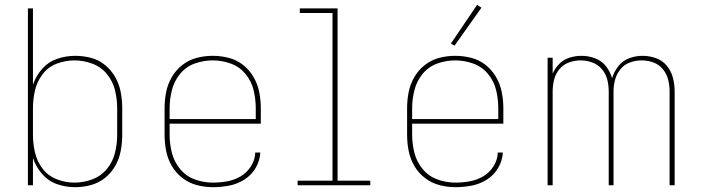

<svg xmlns="http://www.w3.org/2000/svg" viewBox="-20 -770 2920 798"><path d="M292 8Q326 8 358.5 -1Q391 -10 417 -31Q443 -52 459.5 -81.5Q476 -111 482 -144Q488 -177 488 -210V-320Q488 -353 482 -386Q476 -419 459.5 -448.5Q443 -478 417 -499.5Q391 -521 358.5 -529.5Q326 -538 292 -538Q254 -538 217.5 -525.5Q181 -513 155 -483.5Q129 -454 117 -418V-735H96V0H117V-113Q129 -77 155 -47Q181 -17 217.5 -4.5Q254 8 292 8ZM289 -11Q252 -11 216 -25Q180 -39 157 -69Q134 -99 125.5 -136Q117 -173 117 -210V-320Q117 -358 125.5 -394.5Q134 -431 157 -461.5Q180 -492 216 -505.5Q252 -519 289 -519Q327 -519 363.5 -505.5Q400 -492 424.5 -462Q449 -432 458 -395Q467 -358 467 -320V-210Q467 -172 458 -135Q449 -98 424.5 -68Q400 -38 363.5 -24.5Q327 -11 289 -11Z M865 8Q899 8 932.5 1.5Q966 -5 995.5 -23.5Q1025 -42 1042.5 -72Q1060 -102 1062 -136H1041Q1040 -106 1023.5 -79.5Q1007 -53 981 -37.5Q955 -22 925 -16.5Q895 -11 865 -11Q827 -11 790.5 -24Q754 -37 729 -67Q704 -97 694.5 -134.5Q685 -172 685 -210V-256H1064V-320Q1064 -354 1057.5 -387Q1051 -420 1034 -449.5Q1017 -479 990.5 -500Q964 -521 931 -529.5Q898 -538 864 -538Q830 -538 797.5 -529.5Q765 -521 738 -500Q711 -479 694 -449.5Q677 -420 670.5 -387Q664 -354 664 -320V-210Q664 -176 670.5 -143Q677 -110 694 -80.5Q711 -51 738.5 -30Q766 -9 799 -0.5Q832 8 865 8ZM685 -275V-320Q685 -358 694.5 -395.5Q704 -433 728.5 -463Q753 -493 789.5 -506Q826 -519 864 -519Q902 -519 938.5 -506Q975 -493 1000 -463Q1025 -433 1034 -395.5Q1043 -358 1043 -320V-275Z M1217 0H1519V-19H1383V-735H1226V-716H1362V-19H1217Z M1873 8Q1907 8 1940.5 1.5Q1974 -5 2003.5 -23.5Q2033 -42 2050.5 -72Q2068 -102 2070 -136H2049Q2048 -106 2031.5 -79.5Q2015 -53 1989 -37.5Q1963 -22 1933 -16.5Q1903 -11 1873 -11Q1835 -11 1798.5 -24Q1762 -37 1737 -67Q1712 -97 1702.5 -134.5Q1693 -172 1693 -210V-256H2072V-320Q2072 -354 2065.5 -387Q2059 -420 2042 -449.5Q2025 -479 1998.5 -500Q1972 -521 1939 -529.5Q1906 -538 1872 -538Q1838 -538 1805.5 -529.5Q1773 -521 1746 -500Q1719 -479 1702 -449.5Q1685 -420 1678.5 -387Q1672 -354 1672 -320V-210Q1672 -176 1678.5 -143Q1685 -110 1702 -80.5Q1719 -51 1746.5 -30Q1774 -9 1807 -0.5Q1840 8 1873 8ZM1693 -275V-320Q1693 -358 1702.5 -395.5Q1712 -433 1736.5 -463Q1761 -493 1797.5 -506Q1834 -519 1872 -519Q1910 -519 1946.5 -506Q1983 -493 2008 -463Q2033 -433 2042 -395.5Q2051 -358 2051 -320V-275ZM1869 -580 1981 -738 1963 -750 1854 -589Z M2256 0H2277V-390Q2277 -415 2283 -439Q2289 -463 2305 -482.5Q2321 -502 2345 -510.5Q2369 -519 2393 -519Q2418 -519 2441.5 -510.5Q2465 -502 2481.5 -482.5Q2498 -463 2504 -439Q2510 -415 2510 -390V0H2530V-390Q2530 -415 2536.5 -439Q2543 -463 2559 -482.5Q2575 -502 2598.5 -510.5Q2622 -519 2647 -519Q2672 -519 2695.5 -510.5Q2719 -502 2735 -482.5Q2751 -463 2757 -439Q2763 -415 2763 -390V0H2784V-390Q2784 -418 2777 -446Q2770 -474 2751.5 -496.5Q2733 -519 2706 -528.5Q2679 -538 2650 -538Q2622 -538 2595 -528Q2568 -518 2550 -495Q2532 -472 2524 -445Q2516 -473 2498 -495.5Q2480 -518 2452.5 -528Q2425 -538 2397 -538Q2372 -538 2347.5 -530.5Q2323 -523 2305 -505Q2287 -487 2277 -464Q2277 -464 2277 -464Q2277 -464 2277 -464V-530H2256Z"/></svg>

Font: Iosevka Sparkle Thin
Style: Regular
Weight: 100
Designer: Belleve Invis
Foundry: Belleve Invis
Version: Version 4.5.0; ttfautohint (v1.8.3)